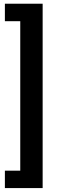

<svg xmlns="http://www.w3.org/2000/svg" viewBox="-20 -839 314 1018"><path d="M5.9 -819.3H206.1V158.2H5.9V65.9H87.4V-726.6H5.9Z"/></svg>

Font: Roboto-o Medium
Style: Regular
Weight: 500
Designer: Google
Version: Version 2.134; 2016; ttfautohint (v1.6)